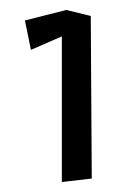

<svg xmlns="http://www.w3.org/2000/svg" viewBox="-20 -722 254 385"><path d="M113 -702 162 -690 164 -364 104 -357V-649L42 -622L30 -681Z"/></svg>

Font: Underdog
Style: Regular
Weight: 400
Designer: Sergey Steblina
Foundry: Sergey Steblina, Jovanny Lemonad
Version: Version 1.001; ttfautohint (v0.9)